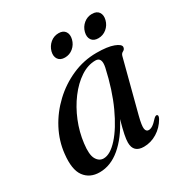

<svg xmlns="http://www.w3.org/2000/svg" viewBox="-150 -728 808 851"><g transform="rotate(-30 254.0 -303.0)"><path d="M393 -122Q381 -75.5 383.8 -59.8Q386.5 -44 400 -44Q409.5 -44 420.5 -51Q431.5 -58 448 -76.5Q458 -86 464 -83.5Q472 -80 463.5 -63.5Q444 -29.5 412.2 -10Q380.5 9.5 344.5 9.5Q291.5 9.5 291.5 -42Q291.5 -57.5 296.5 -82.2Q301.5 -107 313.5 -150Q274.5 -74.5 224.5 -32.5Q174.5 9.5 118.5 9.5Q68 9.5 41.5 -26.5Q15 -62.5 24 -140Q30.5 -201 60.2 -257.8Q90 -314.5 137.5 -359.2Q185 -404 244.5 -430.2Q304 -456.5 369.5 -456.5Q425.5 -456.5 456 -445Q486.5 -433.5 486 -419.5Q485 -408 475 -403.2Q465 -398.5 462 -386.5ZM121.5 -136Q114.5 -81.5 127.8 -58.2Q141 -35 164 -35Q198 -35 237.5 -78.8Q277 -122.5 312.8 -200.2Q348.5 -278 371 -380Q381.5 -429.5 348.5 -429.5Q309.5 -429.5 271.8 -404.5Q234 -379.5 202.2 -337.2Q170.5 -295 149.2 -242.8Q128 -190.5 121.5 -136ZM239 -508Q215.5 -508 205 -523.2Q194.5 -538.5 200.5 -562Q207 -585.5 225.2 -600.8Q243.5 -616 267.5 -616Q291 -616 301.2 -600.8Q311.5 -585.5 305.5 -562Q299.5 -538.5 281.2 -523.2Q263 -508 239 -508ZM410 -508Q386.5 -508 376 -523.2Q365.5 -538.5 371.5 -562Q377.5 -585.5 396 -600.8Q414.5 -616 438 -616Q462.5 -616 472.8 -600.8Q483 -585.5 477 -562Q471 -538.5 452.5 -523.2Q434 -508 410 -508Z"/></g></svg>

Font: Fraunces 72pt
Style: Italic
Weight: 400
Italic angle: -16°
Version: Version 1.000;[b76b70a41]